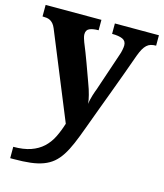

<svg xmlns="http://www.w3.org/2000/svg" viewBox="-115 -622 809 948"><g transform="rotate(15 289.5 -148.0)"><path d="M579.1 -536.1V-482.9Q564 -482.9 552.5 -479.5Q541 -476.1 531.7 -467.5Q522.5 -459 514.6 -445.1Q506.8 -431.2 499 -410.2Q481.4 -360.4 462.4 -308.6Q443.4 -256.8 424.1 -204.8Q404.8 -152.8 385.5 -101.3Q366.2 -49.8 348.1 0Q330.6 48.3 314.9 85Q299.3 121.6 282 148.4Q264.6 175.3 243.7 192.9Q222.7 210.4 194.8 220.9Q167 231.4 130.1 235.8Q93.3 240.2 43.9 240.2H26.9V182.1Q79.1 182.1 115.7 169.4Q152.3 156.7 177.7 133.3Q203.1 109.9 219.5 77.1Q235.8 44.4 248 4.9L67.9 -435.1Q62 -449.2 54.7 -457.5Q47.4 -465.8 39.1 -470.2Q30.8 -474.6 21 -475.8Q11.2 -477.1 0 -477.1V-536.1H285.2V-482.9Q255.9 -482.9 239 -475.3Q222.2 -467.8 222.2 -445.8Q222.2 -437.5 225.6 -426Q229 -414.6 231.9 -407.2Q240.7 -386.2 250.2 -361.6Q259.8 -336.9 268.8 -312.3Q277.8 -287.6 286.1 -264.6Q294.4 -241.7 300.8 -224.1Q308.1 -205.1 313 -189.7Q317.9 -174.3 321 -161.9Q324.2 -149.4 326.2 -138.9Q328.1 -128.4 329.1 -118.2Q330.1 -128.4 333 -140.9Q335.9 -153.3 339.4 -164.8Q342.8 -176.3 346.2 -185.3Q349.6 -194.3 351.1 -198.2L417 -394Q418.9 -398.9 420.7 -405.5Q422.4 -412.1 423.8 -418.9Q425.3 -425.8 426 -432.1Q426.8 -438.5 426.8 -442.9Q426.8 -465.8 407.7 -474.4Q388.7 -482.9 354 -482.9V-536.1Z"/></g></svg>

Font: Droids
Style: b
Weight: 700
Foundry: Ascender Corporation
Version: Version 1.00 build 113